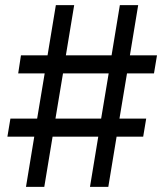

<svg xmlns="http://www.w3.org/2000/svg" viewBox="-20 -727 640 747"><path d="M362.3 -195.3H184.6L152.3 0H81.1L113.3 -195.3H8.8L20.5 -265.6H124.5L153.8 -441.4H50.8L61.5 -511.7H165L197.3 -707H268.6L236.3 -511.7H414.1L446.3 -707H517.6L485.4 -511.7H590.8L579.1 -441.4H474.1L444.8 -265.6H548.8L537.1 -195.3H433.6L401.4 0H330.1ZM373.5 -265.6 402.8 -441.4H225.1L195.8 -265.6Z"/></svg>

Font: Pretendard Std
Style: Regular
Weight: 400
Designer: Base glyphs from Inter by Rasmus Andersson; Hangeul glyphs from Noto Sans CJK(Source Han Sans) by Jang Soo-young and Kan
Foundry: Kil Hyung-jin
Version: Version 1.309